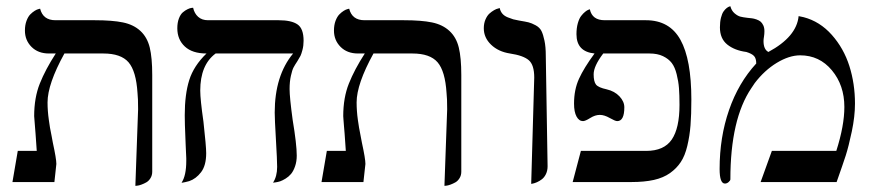

<svg xmlns="http://www.w3.org/2000/svg" viewBox="-20 -585 2815 617"><path d="M415 12.2 423.8 -233.9Q423.8 -270 421.9 -286.1Q417.5 -356.4 393.1 -384.8Q368.7 -413.1 312 -413.1H187Q132.8 -314.9 132.8 -255.9Q132.8 -242.2 133.8 -228.5Q134.8 -214.8 137 -199.2Q139.2 -183.6 140.6 -175Q142.1 -166.5 145.8 -148.2Q149.4 -129.9 149.9 -126Q161.1 -74.7 161.1 -58.1Q160.2 -48.8 158 -29.3Q155.8 -9.8 154.8 0H20L37.1 -100.1H98.1Q95.2 -146 94.2 -155.8Q93.3 -166 92.3 -179.7Q91.3 -193.4 90.6 -201.4Q89.8 -209.5 89.8 -211.9Q89.8 -271 107.9 -316.4Q126 -361.8 159.2 -413.1H137.2Q102.5 -413.1 81.3 -434.3Q60.1 -455.6 60.1 -486.8Q60.1 -504.4 65.2 -518.1Q70.3 -531.7 77.4 -538.8Q84.5 -545.9 91.6 -550.3Q98.6 -554.7 103.5 -555.7L108.9 -557.1Q118.2 -520 158.2 -520H284.2Q341.3 -520 375.2 -512.9Q409.2 -505.9 431.2 -485.6Q453.1 -465.3 461.2 -432.4Q469.2 -399.4 469.2 -344.2V-33.2Q469.2 -21.5 463.6 -12.5Q458 -3.4 450.2 1Q442.4 5.4 434.3 8.3Q426.3 11.2 420.9 11.7Z M910.6 -298.8Q910.6 -272.5 920.4 -200.2Q933.6 -121.1 933.6 -85Q933.6 -65.9 928.2 -50.5Q922.9 -35.2 915.3 -26.1Q907.7 -17.1 897.7 -11Q887.7 -4.9 880.4 -2.4Q873 0 865.7 1L857.4 2Q870.6 -18.1 870.6 -48.8Q870.6 -69.8 866.7 -136.2Q862.8 -202.6 862.8 -223.1Q862.8 -341.8 921.9 -413.1H672.9Q623.5 -376.5 623.5 -293.9Q623.5 -265.6 633.8 -193.8Q642.6 -114.7 642.6 -92.8Q642.6 -53.2 626.2 -31.7Q609.9 -10.3 587.9 -2.9Q581.5 -1 575.4 0.2Q569.3 1.5 566.4 2H563.5Q578.6 -20.5 578.6 -67.9V-76.2Q578.6 -85.9 576.7 -118.2Q576.7 -122.6 576.2 -131.1Q575.7 -139.6 575.7 -144Q573.7 -188 573.7 -214.8Q573.7 -281.7 588.1 -327.6Q602.5 -373.5 643.6 -413.1Q598.1 -413.1 574 -435.5Q549.8 -458 549.8 -494.1Q549.8 -512.2 554.9 -525.6Q560.1 -539.1 567.6 -545.4Q575.2 -551.8 582.8 -555.4Q590.3 -559.1 595.7 -559.6L600.6 -560.1Q604.5 -542 616.7 -531Q628.9 -520 648.4 -520H875.5Q916.5 -520 936 -506.6Q955.6 -493.2 955.6 -454.1Q955.6 -438 951.9 -424.3Q948.2 -410.6 945.6 -405.5Q942.9 -400.4 935.5 -388.2Q927.7 -376.5 923.3 -368.2Q918.9 -359.9 914.8 -341.3Q910.6 -322.8 910.6 -298.8Z M1408.2 12.2 1417 -233.9Q1417 -270 1415 -286.1Q1410.6 -356.4 1386.2 -384.8Q1361.8 -413.1 1305.2 -413.1H1180.2Q1126 -314.9 1126 -255.9Q1126 -242.2 1127 -228.5Q1127.9 -214.8 1130.1 -199.2Q1132.3 -183.6 1133.8 -175Q1135.3 -166.5 1138.9 -148.2Q1142.6 -129.9 1143.1 -126Q1154.3 -74.7 1154.3 -58.1Q1153.3 -48.8 1151.1 -29.3Q1148.9 -9.8 1147.9 0H1013.2L1030.3 -100.1H1091.3Q1088.4 -146 1087.4 -155.8Q1086.4 -166 1085.4 -179.7Q1084.5 -193.4 1083.7 -201.4Q1083 -209.5 1083 -211.9Q1083 -271 1101.1 -316.4Q1119.1 -361.8 1152.3 -413.1H1130.4Q1095.7 -413.1 1074.5 -434.3Q1053.2 -455.6 1053.2 -486.8Q1053.2 -504.4 1058.3 -518.1Q1063.5 -531.7 1070.6 -538.8Q1077.6 -545.9 1084.7 -550.3Q1091.8 -554.7 1096.7 -555.7L1102.1 -557.1Q1111.3 -520 1151.4 -520H1277.3Q1334.5 -520 1368.4 -512.9Q1402.3 -505.9 1424.3 -485.6Q1446.3 -465.3 1454.3 -432.4Q1462.4 -399.4 1462.4 -344.2V-33.2Q1462.4 -21.5 1456.8 -12.5Q1451.2 -3.4 1443.4 1Q1435.5 5.4 1427.5 8.3Q1419.4 11.2 1414.1 11.7Z M1687 5.9 1696.8 -335.9Q1696.8 -376.5 1679.2 -391.6Q1661.6 -406.7 1618.7 -413.1Q1581.5 -418.9 1558.1 -441.4Q1534.7 -463.9 1534.7 -494.1Q1534.7 -509.8 1540 -522.2Q1545.4 -534.7 1552.7 -541.3Q1560.1 -547.9 1567.6 -552.2Q1575.2 -556.6 1580.6 -557.6L1585.9 -559.1Q1587.9 -548.8 1594.2 -541.3Q1600.6 -533.7 1611.6 -529.3Q1622.6 -524.9 1629.4 -522.9Q1636.2 -521 1647.9 -519Q1668.5 -515.6 1678.5 -513.2Q1688.5 -510.7 1701.4 -503.7Q1714.4 -496.6 1720 -485.4Q1725.6 -474.1 1729.7 -454.3Q1733.9 -434.6 1733.9 -405.8Q1734.4 -376.5 1736.8 -228.3Q1739.3 -80.1 1739.7 -50.8Q1739.7 -36.6 1734.4 -25.6Q1729 -14.6 1721.2 -8.8Q1713.4 -2.9 1705.6 0.5Q1697.8 3.9 1692.4 4.9Z M2163.6 -248Q2163.6 -279.8 2161.9 -301.8Q2160.2 -323.7 2154.5 -346.4Q2148.9 -369.1 2138.7 -382.6Q2128.4 -396 2110.6 -404.5Q2092.8 -413.1 2067.4 -413.1H1918.5Q1887.7 -372.6 1887.7 -346.2Q1887.7 -322.8 1895.3 -313.2Q1902.8 -303.7 1929.7 -297.9Q1955.1 -292 1970.7 -275.4Q1986.3 -258.8 1986.3 -240.2Q1986.3 -195.8 1963.4 -195.8Q1957 -195.8 1939.5 -205.8Q1921.9 -215.8 1907.7 -215.8Q1892.6 -215.8 1876.7 -205.8Q1860.8 -195.8 1853.5 -195.8Q1840.8 -195.8 1832.8 -210.4Q1824.7 -225.1 1824.7 -252Q1824.7 -296.9 1840.6 -331.8Q1856.4 -366.7 1890.6 -413.1Q1832.5 -418.9 1832.5 -475.1Q1832.5 -495.1 1836.9 -510.5Q1841.3 -525.9 1847.7 -533.9Q1854 -542 1860.4 -547.1Q1866.7 -552.2 1871.1 -553.7L1875.5 -555.2Q1882.8 -520 1923.3 -520H2055.7Q2131.8 -520 2166.7 -457Q2201.7 -394 2201.7 -265.1Q2201.7 -216.8 2199 -182.4Q2196.3 -147.9 2188.7 -116.2Q2181.2 -84.5 2167.7 -64.2Q2154.3 -43.9 2133.1 -28.8Q2111.8 -13.7 2081.3 -6.8Q2050.8 0 2009.3 0H1820.3L1846.7 -100.1H2056.6Q2113.8 -100.1 2138.7 -136.5Q2163.6 -172.9 2163.6 -248Z M2546.4 -533.2Q2548.8 -532.7 2554.4 -531.5Q2560.1 -530.3 2562.5 -529.8Q2614.7 -516.1 2653.1 -472.9Q2691.4 -429.7 2709.5 -372.8Q2727.5 -315.9 2727.5 -252Q2727.5 -210.9 2717.3 -162.4Q2707 -113.8 2697.8 -85.2Q2688.5 -56.6 2668.5 0H2424.3L2460.4 -100.1H2667.5Q2693.4 -181.2 2693.4 -241.2Q2693.4 -311 2653.3 -359.1Q2613.3 -407.2 2551.3 -407.2Q2516.1 -407.2 2476.3 -383.1Q2436.5 -358.9 2405.3 -317.9Q2403.3 -315.4 2399.9 -309.8Q2396.5 -304.2 2394.5 -301.8Q2327.1 -202.1 2327.1 -8.8Q2327.1 -4.9 2321.5 0Q2315.9 4.9 2309.6 4.9Q2292.5 4.9 2292.5 -42Q2292.5 -144 2322.8 -231.4Q2353 -318.8 2410.2 -380.9Q2410.2 -397.5 2403.1 -405Q2396 -412.6 2378.4 -418Q2340.8 -422.9 2317.1 -441.9Q2293.5 -460.9 2293.5 -497.1Q2293.5 -514.6 2296.9 -528.1Q2300.3 -541.5 2305.2 -548.3Q2310.1 -555.2 2315.2 -559.1Q2320.3 -563 2323.7 -564L2327.1 -564.9Q2330.6 -550.8 2340.6 -542.2Q2350.6 -533.7 2359.4 -531.5Q2368.2 -529.3 2381.3 -527.8Q2390.6 -526.9 2396.7 -526.1Q2402.8 -525.4 2411.1 -522.5Q2419.4 -519.5 2424.3 -515.4Q2429.2 -511.2 2432.9 -503.4Q2436.5 -495.6 2436.5 -484.9Q2436.5 -475.6 2435.1 -467.3Q2433.6 -459 2433.6 -453.1Q2433.6 -426.3 2449.2 -418Q2540 -466.8 2546.4 -533.2Z"/></svg>

Font: Common Serif
Style: Regular
Weight: 400
Designer: Philipp H. Poll, Khaled Hosny
Foundry: Stefan Peev, Context Ltd.
Version: Version 1.026